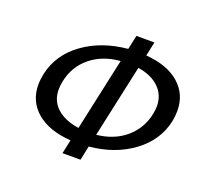

<svg xmlns="http://www.w3.org/2000/svg" viewBox="-118 -809 1032 961"><g transform="rotate(20 398.5 -329.0)"><path d="M773 -385Q773 -357 767 -327Q743 -219 648 -149Q553 -79 417 -66L401 10H305L321 -64Q204 -72 139 -127.5Q74 -183 74 -272Q74 -296 81 -331Q105 -440 201.5 -510Q298 -580 436 -593L452 -668H548L532 -593Q647 -584 710 -528.5Q773 -473 773 -385ZM178 -284Q178 -223 220 -185Q262 -147 337 -136L421 -523Q326 -515 263 -463Q200 -411 183 -328Q178 -303 178 -284ZM669 -371Q669 -431 628.5 -470.5Q588 -510 516 -521L432 -134Q525 -144 586 -196Q647 -248 664 -329Q669 -354 669 -371Z"/></g></svg>

Font: Ysabeau Infant Semibold
Style: Italic
Weight: 600
Italic angle: -12°
Designer: Christian Thalmann (Catharsis Fonts)
Version: Version 0.003